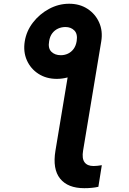

<svg xmlns="http://www.w3.org/2000/svg" viewBox="-20 -780 678 1011"><path d="M355.5 -489.3 513.2 -562.5 417.5 13.2Q410.6 54.7 425.3 74.5Q439.9 94.2 472.7 94.2Q482.4 94.2 493.2 93Q503.9 91.8 516.1 89.8L498 203.6Q481 207.5 462.2 209.2Q443.4 210.9 423.8 210.9Q336.9 210.9 296.4 160.4Q255.9 109.9 272 13.2ZM110.4 -562.5Q119.1 -616.7 153.6 -661.4Q188 -706.1 238.3 -733.2Q288.6 -760.3 344.2 -760.3Q399.9 -760.3 441.2 -733.2Q482.4 -706.1 502.2 -661.4Q522 -616.7 513.2 -562.5Q504.4 -508.8 469.5 -463.9Q434.6 -418.9 384.3 -391.8Q334 -364.7 278.8 -364.7Q223.6 -364.7 182.4 -391.4Q141.1 -418 121.3 -462.9Q101.6 -507.8 110.4 -562.5ZM300.3 -489.3Q320.3 -489.3 337.9 -497.6Q355.5 -505.9 367.7 -522.5Q379.9 -539.1 383.8 -564Q389.6 -601.1 371.6 -619.4Q353.5 -637.7 324.7 -637.7Q303.7 -637.7 285.6 -629.4Q267.6 -621.1 255.1 -604.7Q242.7 -588.4 238.8 -563.5Q231.9 -525.9 250.5 -507.6Q269 -489.3 300.3 -489.3Z"/></svg>

Font: Inter 18pt
Style: Bold Italic
Weight: 700
Italic angle: -9.3988°
Designer: Rasmus Andersson
Foundry: rsms
Version: Version 4.001;git-66647c0bb